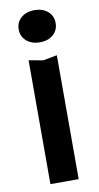

<svg xmlns="http://www.w3.org/2000/svg" viewBox="-90 -829 447 870"><g transform="rotate(-10 134.0 -394.5)"><path d="M69 -570 134 -558 199 -570V0H69ZM134 -641Q97 -641 73 -661.5Q49 -682 49 -715Q49 -748 73 -768.5Q97 -789 134 -789Q172 -789 195.5 -768.5Q219 -748 219 -715Q219 -682 195.5 -661.5Q172 -641 134 -641Z"/></g></svg>

Font: Unbounded
Style: Regular
Weight: 400
Designer: Luke Prowse, Jean-Baptiste Morizot, Fátima Lázaro, Florian Runge
Foundry: NaN
Version: Version 1.701;gftools[0.9.28.dev5+ged2979d]